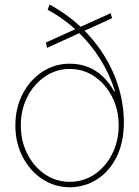

<svg xmlns="http://www.w3.org/2000/svg" viewBox="-20 -792 598 824"><path d="M460.9 -713.9 182.6 -586.9 176.8 -609.4 455.1 -735.4ZM279.3 11.7Q213.9 11.2 160.9 -23.9Q107.9 -59.1 76.9 -119.4Q45.9 -179.7 45.9 -253.9Q45.9 -328.1 76.9 -388.2Q107.9 -448.2 160.9 -483.4Q213.9 -518.6 279.3 -518.6Q320.3 -518.6 355.2 -505.4Q390.1 -492.2 418.9 -465.8Q447.8 -439.5 469.7 -400.4H473.6Q450.7 -473.6 409.9 -538.6Q369.1 -603.5 312.5 -657.5Q255.9 -711.4 184.6 -750L192.4 -772.5Q266.1 -732.9 325 -677.7Q383.8 -622.6 425.5 -556.2Q467.3 -489.7 489.3 -416.5Q511.2 -343.3 511.7 -267.6Q511.7 -182.6 481 -119.9Q450.2 -57.1 397.5 -22.9Q344.7 11.2 279.3 11.7ZM279.3 -11.7Q338.4 -11.7 385.7 -43.7Q433.1 -75.7 461.2 -130.9Q489.3 -186 489.3 -253.9Q489.3 -321.8 461.2 -376.5Q433.1 -431.2 385.7 -463.6Q338.4 -496.1 279.3 -496.1Q220.7 -496.1 173.1 -463.6Q125.5 -431.2 97.4 -376.2Q69.3 -321.3 69.3 -253.9Q69.3 -186 97.7 -130.9Q126 -75.7 173.3 -43.7Q220.7 -11.7 279.3 -11.7Z"/></svg>

Font: Inter 24pt Thin
Style: Regular
Weight: 250
Designer: Rasmus Andersson
Foundry: rsms
Version: Version 4.001;git-66647c0bb